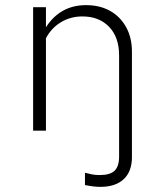

<svg xmlns="http://www.w3.org/2000/svg" viewBox="-20 -509 640 748"><path d="M371 219Q359 219 345.5 217.5Q332 216 311 212V164Q326 168 339 170.5Q352 173 368 173Q409 173 426.5 156Q444 139 444 101V-293Q444 -364 405 -404.5Q366 -445 301 -445Q255 -445 217.5 -422.5Q180 -400 159 -360V0H109V-481H159V-403Q215 -489 315 -489Q369 -489 409 -466.5Q449 -444 471.5 -403Q494 -362 494 -308V103Q494 159 462 189Q430 219 371 219Z"/></svg>

Font: Red Hat Mono VF Light
Style: Regular
Weight: 300
Monospace: yes
Designer: Pentagram, MCKL
Foundry: Pentagram, MCKL
Version: Version 1.023